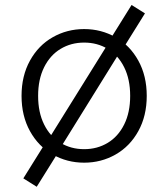

<svg xmlns="http://www.w3.org/2000/svg" viewBox="-20 -626 660 753"><path d="M414 -471 461.5 -440 209.5 -34 157.5 -59ZM163.5 -74 214.5 -38.5 124 106.5 71.5 73.5ZM408.5 -466 496 -606.5 548.5 -573.5 456 -425ZM64.5 -250Q64.5 -328.5 97.5 -388.2Q130.5 -448 186.8 -480Q243 -512 310 -512Q377 -512 433.2 -480Q489.5 -448 522.5 -388.2Q555.5 -328.5 555.5 -250Q555.5 -171.5 522.5 -111.8Q489.5 -52 433.2 -20Q377 12 310 12Q243 12 186.8 -20Q130.5 -52 97.5 -111.8Q64.5 -171.5 64.5 -250ZM490.5 -250Q490.5 -315 467 -362.2Q443.5 -409.5 402.5 -434.2Q361.5 -459 310 -459Q258.5 -459 217.5 -434.2Q176.5 -409.5 153 -362.2Q129.5 -315 129.5 -250Q129.5 -185 153 -137.8Q176.5 -90.5 217.5 -65.8Q258.5 -41 310 -41Q361.5 -41 402.5 -65.8Q443.5 -90.5 467 -137.8Q490.5 -185 490.5 -250Z"/></svg>

Font: Monaspace Xenon Var ExtraLight
Style: Regular
Weight: 200
Designer: Riley Cran and the Lettermatic Team
Version: Version 1.200 (Monaspace Xenon Var)